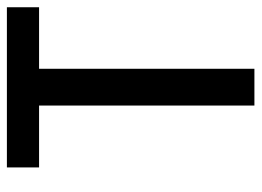

<svg xmlns="http://www.w3.org/2000/svg" viewBox="-118 -622 740 543"><g transform="rotate(-90 251.5 -350.0)"><path d="M503 -609H329V0H225V-609H50V-700H503Z"/></g></svg>

Font: Simpel Medium
Style: Regular
Weight: 500
Designer: Janko Jovanovic
Version: Version 1.048;PS 001.048;hotconv 1.0.88;makeotf.lib2.5.64775